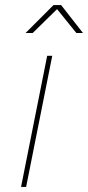

<svg xmlns="http://www.w3.org/2000/svg" viewBox="-20 -737 347 757"><path d="M166 -517H186L83 0H63ZM281 -607 205 -701 109 -607H81L191 -717H221L307 -607Z"/></svg>

Font: Montserrat Alternates Thin
Style: Italic
Weight: 250
Italic angle: -11.3°
Designer: Julieta Ulanovsky
Foundry: Julieta Ulanovsky
Version: Version 7.200